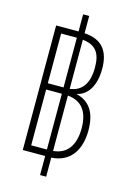

<svg xmlns="http://www.w3.org/2000/svg" viewBox="-123 -823 654 944"><g transform="rotate(15 203.5 -351.0)"><path d="M65 -39H179V58H210V-39C301 -44 352 -110 352 -215C352 -304 319 -356 250 -373V-374C307 -386 339 -444 339 -525C339 -619 297 -667 210 -672V-760H179V-673H65ZM99 -388V-641H179V-388ZM303 -523C303 -442 272 -397 210 -389V-639C278 -632 303 -594 303 -523ZM99 -72V-356H179V-72ZM317 -217C317 -127 278 -79 210 -73V-355C275 -349 317 -309 317 -217Z"/></g></svg>

Font: Noto Sans Thai ExtCond ExtLt
Style: Regular
Weight: 200
Width: 2
Designer: Monotype Design Team
Foundry: Monotype Imaging Inc.
Version: Version 2.002